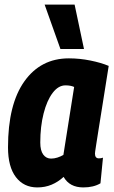

<svg xmlns="http://www.w3.org/2000/svg" viewBox="-20 -809 499 839"><path d="M344 10Q284 10 258 -36Q234 -14 205.5 -2Q177 10 143 10Q84 10 49.5 -35Q15 -80 15 -165Q15 -353 86.5 -453.5Q158 -554 281 -554Q328 -554 375 -544.5Q422 -535 455 -521Q439 -419 428 -351Q417 -283 410.5 -241.5Q404 -200 400.5 -178Q397 -156 396 -148Q395 -140 395 -138Q395 -117 412 -117Q422 -117 430 -120L419 -8Q389 10 344 10ZM257 -132 304 -429Q289 -436 266 -436Q235 -436 210 -403Q185 -370 170.5 -313Q156 -256 156 -186Q156 -151 169 -133.5Q182 -116 203 -116Q217 -116 231 -120.5Q245 -125 257 -132ZM244 -595 175 -789H306L347 -595Z"/></svg>

Font: Georama SemiCondensed
Style: Bold Italic
Weight: 700
Width: 4
Italic angle: -9°
Designer: Jean-Baptiste Levee
Foundry: Production Type
Version: Version 1.000